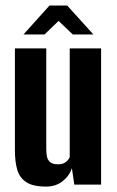

<svg xmlns="http://www.w3.org/2000/svg" viewBox="-20 -671 425 698"><path d="M147.1 7.3Q99.3 7.3 75 -9.1Q50.6 -25.5 42.4 -55Q34.2 -84.5 34.2 -123.7V-495H148.2V-130.6Q148.2 -115.6 150.5 -102.8Q152.9 -89.9 162.1 -81.8Q171.4 -73.7 190.7 -73.7Q204.2 -73.7 212.6 -78Q221 -82.3 226.1 -88.2Q231.1 -94.1 233.5 -99.3V-495H347.5V0H250.1L241.3 -59.9Q232.6 -32.1 207.9 -12.4Q183.2 7.3 147.1 7.3ZM65.3 -545.6 159.8 -650.8H224.4L319.6 -545.6H244.7L193 -595L141.8 -545.6Z"/></svg>

Font: Alumni Sans Thin
Style: Regular
Weight: 100
Designer: Robert E. Leuschke
Foundry: Robert E. Leuschke
Version: Version 1.018